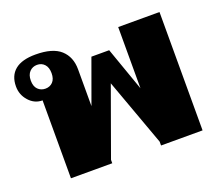

<svg xmlns="http://www.w3.org/2000/svg" viewBox="-99 -703 962 843"><g transform="rotate(-20 382.0 -282.0)"><path d="M99 -364Q62 -364 36 -393Q10 -422 10 -461Q10 -511 42 -537.5Q74 -564 138 -564Q218 -564 255 -530.5Q292 -497 292 -439V-267L366 -471H449L521 -267V-553H714V0H520V-18L406 -332L292 -16V0H99ZM177 -463Q177 -490 163.5 -504.5Q150 -519 129 -519Q108 -519 94 -504.5Q80 -490 80 -463Q80 -436 94 -422Q108 -408 129 -408Q150 -408 163.5 -422Q177 -436 177 -463Z"/></g></svg>

Font: Trirong Black
Style: Regular
Weight: 900
Designer: Katatrad Team
Foundry: CadsonDemak
Version: Version 1.001